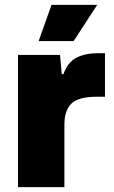

<svg xmlns="http://www.w3.org/2000/svg" viewBox="-20 -770 471 790"><path d="M54 -544H227L234 -465H241Q258 -513 293.5 -532Q329 -551 382 -551H412V-372H378Q303 -372 274 -344Q245 -316 245 -257V0H54ZM192 -750H380L283 -601H139Z"/></svg>

Font: Mona Sans Black
Style: Regular
Weight: 900
Designer: Deni Anggara
Foundry: GitHub
Version: Version 2.000